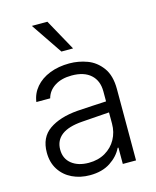

<svg xmlns="http://www.w3.org/2000/svg" viewBox="-115 -840 757 931"><g transform="rotate(-15 263.0 -375.0)"><path d="M241.2 -305.7Q275.4 -308.1 317.1 -310.3Q358.9 -312.5 387.7 -314V-364.3Q387.7 -418 354.2 -448.2Q320.8 -478.5 258.8 -478.5Q207.5 -478.5 173.6 -456.8Q139.6 -435.1 129.9 -398.4H60.5Q65.9 -439.9 93 -471.7Q120.1 -503.4 164.1 -520.8Q208 -538.1 262.7 -538.1Q308.6 -538.1 351.8 -522.2Q395 -506.3 424.6 -466.3Q454.1 -426.3 454.1 -358.4V0H387.7V-82H383.8Q365.2 -43 323.7 -15.6Q282.2 11.7 220.7 11.7Q171.9 11.7 132.1 -7.3Q92.3 -26.4 69.1 -62.5Q45.9 -98.6 45.9 -148.4Q45.9 -224.1 98.9 -261.2Q151.9 -298.3 241.2 -305.7ZM230.5 -47.9Q277.8 -47.9 313.5 -68.6Q349.1 -89.4 368.4 -124.5Q387.7 -159.7 387.7 -202.1V-258.8L251 -249Q181.2 -244.1 146.7 -217.8Q112.3 -191.4 112.3 -145.5Q112.3 -99.6 145 -73.7Q177.7 -47.9 230.5 -47.9ZM134.8 -760.7H212.9L299.8 -603.5H241.2Z"/></g></svg>

Font: Pretendard Light
Style: Regular
Weight: 300
Designer: Base glyphs from Inter by Rasmus Andersson; Hangeul glyphs from Noto Sans CJK(Source Han Sans) by Jang Soo-young and Kan
Foundry: Kil Hyung-jin
Version: Version 1.309